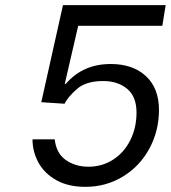

<svg xmlns="http://www.w3.org/2000/svg" viewBox="-20 -720 662 744"><path d="M106 -180H192Q198 -126 235 -100Q272 -74 323 -74Q376 -74 418.5 -101.5Q461 -129 485 -177Q509 -225 509 -284Q509 -346 472.5 -376Q436 -406 380 -406Q313 -406 278 -375Q243 -344 230 -318L140 -324L224 -700H622L609 -620H283L231 -395H235Q301 -472 409 -472Q495 -472 545.5 -425Q596 -378 596 -294Q596 -213 559 -144.5Q522 -76 456.5 -36Q391 4 311 4Q244 4 198 -22Q152 -48 129 -90Q106 -132 106 -180Z"/></svg>

Font: Be Vietnam
Style: Italic
Weight: 400
Italic angle: -9.33299°
Designer: Gabriel Lam
Foundry: TypeRant
Version: Version 3.000